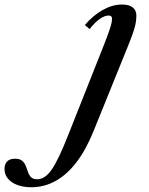

<svg xmlns="http://www.w3.org/2000/svg" viewBox="-290 -554 644 828"><path d="M-155 253.5Q-188.5 253.5 -214.5 244Q-240.5 234.5 -255.5 216.8Q-270.5 199 -270.5 174.5Q-270.5 154 -259.2 142.2Q-248 130.5 -225 130.5Q-204.5 130.5 -194.2 139.5Q-184 148.5 -178.8 161.5Q-173.5 174.5 -169.2 187.8Q-165 201 -156.2 210Q-147.5 219 -129.5 219Q-113 219 -97.5 209Q-82 199 -66.5 176.5Q-51 154 -33.8 117.2Q-16.5 80.5 4.5 27.5L114.5 -250Q142.5 -320 158.5 -361Q174.5 -402 181.8 -423.5Q189 -445 191 -455.2Q193 -465.5 193 -474Q193 -487 178.5 -487Q161 -487 139.8 -472Q118.5 -457 96.5 -428.5L76 -446Q111 -487.5 153 -511Q195 -534.5 236 -534.5Q266.5 -534.5 282.2 -522.2Q298 -510 298 -487Q298 -474.5 296.2 -460.8Q294.5 -447 287.8 -425Q281 -403 266 -365.5L114 10Q81 92 39.5 146Q-2 200 -51 226.8Q-100 253.5 -155 253.5Z"/></svg>

Font: Libre Caslon Text
Style: Italic
Weight: 400
Italic angle: -22.583°
Designer: Pablo Impallari, Rodrigo Fuenzalida, Katja Schimmel
Foundry: Pablo Impallari, Rodrigo Fuenzalida
Version: Version 2.000